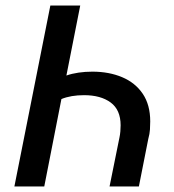

<svg xmlns="http://www.w3.org/2000/svg" viewBox="-20 -674 630 694"><path d="M32 0 162 -654H270L220 -401Q240 -408 264 -411.5Q288 -415 314 -415Q374 -415 421.5 -395Q469 -375 496 -335Q523 -295 523 -235Q523 -221 522 -205.5Q521 -190 516 -172L482 0H376L412 -178Q414 -187 415 -199Q416 -211 416 -221Q416 -277 380 -303.5Q344 -330 284 -330Q260 -330 239.5 -326.5Q219 -323 202 -316L140 0Z"/></svg>

Font: Source Sans 3 SemiBold
Style: Italic
Weight: 600
Italic angle: -11°
Designer: Paul D. Hunt
Foundry: Adobe
Version: Version 3.046;hotconv 1.0.118;makeotfexe 2.5.65603